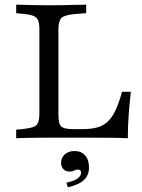

<svg xmlns="http://www.w3.org/2000/svg" viewBox="-20 -591 609 821"><path d="M180.6 -2.4Q157.3 -2.4 132.7 -2Q108.1 -1.6 86.3 -1.2Q64.5 -0.8 49.2 0V-36.3L80.6 -39.5Q108.1 -42.7 123 -48.4Q137.9 -54 143.1 -67.7Q148.4 -81.5 148.4 -105.6V-369.4H229.8V-104.8Q229.8 -76.6 234.3 -62.5Q238.7 -48.4 253.6 -43.5Q268.5 -38.7 299.2 -38.7H330.6Q368.5 -38.7 395.2 -46Q421.8 -53.2 440.3 -70.6Q458.9 -87.9 473.8 -119Q488.7 -150 501.6 -198.4H539.5Q533.9 -148.4 530.2 -99.6Q526.6 -50.8 526.6 0Q491.9 -1.6 443.5 -2Q395.2 -2.4 329 -2.4H188.7ZM180.6 -568.5H189.5H193.5Q221 -568.5 249.6 -569Q278.2 -569.4 304 -570.2Q329.8 -571 348.4 -571V-534.7L296 -530.6Q255.6 -526.6 242.7 -514.1Q229.8 -501.6 229.8 -465.3V-369.4H148.4V-465.3Q148.4 -490.3 143.1 -503.6Q137.9 -516.9 123 -523Q108.1 -529 80.6 -531.5L49.2 -534.7V-571Q64.5 -571 86.3 -570.2Q108.1 -569.4 132.7 -569Q157.3 -568.5 180.6 -568.5ZM270.2 209.7 263.7 190.3Q294.4 183.9 310.5 173Q326.6 162.1 326.6 147.6Q326.6 133.9 312.9 133.9Q304 133.9 296.8 138.3Q289.5 142.7 277.4 142.7Q261.3 142.7 251.2 132.3Q241.1 121.8 241.1 104.8Q241.1 83.1 257.3 69Q273.4 54.8 298.4 54.8Q327.4 54.8 344 73.4Q360.5 91.9 360.5 125Q360.5 158.9 338.7 179Q316.9 199.2 270.2 209.7Z"/></svg>

Font: Playfair 9pt
Style: Regular
Weight: 400
Designer: Claus Eggers Sørensen
Foundry: Claus Eggers Sørensen
Version: Version 2.203